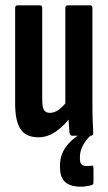

<svg xmlns="http://www.w3.org/2000/svg" viewBox="-20 -511 405 723"><path d="M125 6Q78 6 57.5 -24.5Q37 -55 37 -121V-481Q37 -491 47 -491H130Q139 -491 139 -481V-135Q139 -106 146 -96Q153 -86 168 -86Q186 -86 203.5 -99.5Q221 -113 237 -136L251 -78Q226 -41 193 -17.5Q160 6 125 6ZM252 0Q244 0 242 -10Q240 -28 238.5 -55Q237 -82 236 -98L226 -117V-481Q226 -491 236 -491H319Q328 -491 328 -481V-125Q328 -87 329 -59Q330 -31 331 -13Q332 0 323 0ZM284 192Q245 192 225.5 174.5Q206 157 206 120V110Q206 68 234.5 34Q263 0 315 -23L325 -10L326 -5Q305 13 293 35.5Q281 58 281 78V87Q281 102 287 108Q293 114 305 114Q309 114 314 114Q319 114 324 113Q332 111 332 121V176Q332 184 325 186Q314 189 304 190.5Q294 192 284 192Z"/></svg>

Font: Sofia Sans Extra Condensed
Style: Bold
Weight: 700
Designer: Botio Nikoltchev, Ani Petrova
Foundry: lettersoup
Version: Version 4.101